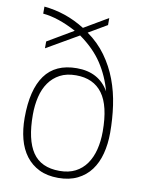

<svg xmlns="http://www.w3.org/2000/svg" viewBox="-90 -871 712 942"><g transform="rotate(10 266.0 -400.0)"><path d="M266 8Q211 8 171 -11.5Q131 -31 104.5 -66Q78 -101 65.5 -149Q53 -197 53 -254Q53 -394 105 -466Q157 -538 264 -538Q374 -538 424 -451Q404 -525 363.5 -586.5Q323 -648 251 -699L92 -607V-641L221 -717Q130 -766 54 -773V-808Q107 -803 157.5 -786Q208 -769 258 -738L377 -808V-773L285 -719Q340 -680 377.5 -628Q415 -576 437.5 -516Q460 -456 469.5 -389.5Q479 -323 479 -254Q479 -198 466.5 -150Q454 -102 428 -67Q402 -32 361.5 -12Q321 8 266 8ZM266 -27Q312 -27 345 -44Q378 -61 399.5 -91.5Q421 -122 431.5 -163.5Q442 -205 442 -254Q442 -382 397.5 -442.5Q353 -503 266 -503Q219 -503 186 -485.5Q153 -468 131.5 -437.5Q110 -407 100 -365.5Q90 -324 90 -276Q90 -151 132 -89Q174 -27 266 -27Z"/></g></svg>

Font: Tanohe Sans ExtraLight
Style: Regular
Weight: 250
Designer: Village Type and Design LLC & Cristiano Sobral
Foundry: Cooper Hewitt Smithsonian Design Museum
Version: Version 1.00;September 29, 2021;FontCreator 13.0.0.2655 64-b